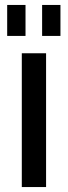

<svg xmlns="http://www.w3.org/2000/svg" viewBox="-20 -755 274 775"><path d="M166 -540V0H68V-540ZM83 -735V-610H9V-735ZM224 -735V-610H150V-735Z"/></svg>

Font: Pathway Extreme Condensed Medium
Style: Regular
Weight: 500
Width: 3
Version: Version 1.001;gftools[0.9.26]